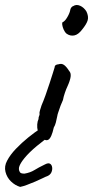

<svg xmlns="http://www.w3.org/2000/svg" viewBox="-53 -563 365 753"><path d="M107 -27Q99 -35 95.5 -48.5Q92 -62 93 -75Q94 -88 98 -96Q98 -104 100.5 -108.5Q103 -113 102 -117Q101 -121 104 -131Q107 -141 110 -150Q117 -166 125.5 -189.5Q134 -213 141.5 -236.5Q149 -260 154.5 -277Q160 -294 161 -298Q161 -310 177 -311Q189 -315 198.5 -308Q208 -301 218 -285Q226 -277 224 -262Q222 -247 211 -223Q207 -215 201.5 -199Q196 -183 194 -171Q190 -163 184.5 -148.5Q179 -134 175 -121Q173 -116 171 -105Q169 -94 166 -82.5Q163 -71 158 -63Q149 -22 136.5 -15Q124 -8 107 -27ZM208 -431Q201 -437 196.5 -447.5Q192 -458 191 -466.5Q190 -475 193 -476Q202 -480 211.5 -496.5Q221 -513 223 -526Q224 -530 227 -534Q230 -538 234 -539Q246 -547 261 -540.5Q276 -534 286 -518Q295 -499 291 -484Q287 -469 269 -447Q254 -427 238 -424Q222 -421 208 -431ZM26 170Q6 164 -10 148.5Q-26 133 -31.5 111Q-37 89 -25 67Q-13 44 9.5 20.5Q32 -3 58 -24Q84 -45 106 -59L144 -29Q122 -16 91.5 9.5Q61 35 43 57Q29 74 23.5 87.5Q18 101 25 112Q28 118 43 118Q66 114 82 104Q98 94 123 82Q136 75 143 79Q150 83 151.5 93Q153 103 148.5 113Q144 123 132 128Q128 129 115 135.5Q102 142 85.5 149Q69 156 53 162Q37 168 26 170Z"/></svg>

Font: Caveat Medium
Style: Regular
Weight: 500
Designer: Pablo Impallari
Foundry: Pablo Impallari
Version: Version 2.000